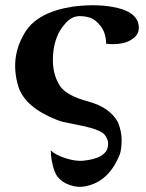

<svg xmlns="http://www.w3.org/2000/svg" viewBox="-20 -508 562 738"><path d="M513 -410Q517 -382 496.5 -364Q476 -346 446.5 -341Q417 -336 388 -340Q387 -382 367 -407.5Q347 -433 327.5 -439.5Q308 -446 287 -446Q256 -446 232.5 -419.5Q209 -393 199 -366.5Q189 -340 186 -317Q174 -230 213 -174Q240 -139 319 -118Q403 -95 434 -37Q448 -1 447.5 32.5Q447 66 441 84Q399 191 308 208Q280 214 249 203.5Q218 193 200 170Q190 155 183.5 130Q177 105 176 88L175 70Q194 88 231.5 100Q269 112 298 110Q390 101 395 52Q397 37 391.5 25Q386 13 378.5 6Q371 -1 354.5 -7.5Q338 -14 328.5 -16.5Q319 -19 298 -24Q275 -29 254 -33Q233 -37 222.5 -39.5Q212 -42 199 -47Q77 -95 51 -174Q16 -287 77 -385Q126 -463 263 -483Q360 -495 433.5 -477Q507 -459 513 -410Z"/></svg>

Font: GFS Artemisia
Style: Bold
Weight: 700
Designer: Designed by Takis Katsoulidis.
Foundry: Designed by Takis Katsoulidis.
Version: Version 1.0